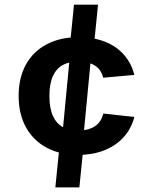

<svg xmlns="http://www.w3.org/2000/svg" viewBox="-20 -745 660 822"><path d="M340.7 -149.5 319.8 57.4H216.9L237.8 -149.5ZM315.2 -81.8Q238.3 -81.8 180.7 -112.2Q123 -142.6 91.4 -199.6Q59.8 -256.6 59.8 -334.4Q59.8 -412.2 91.2 -469Q122.7 -525.7 180.8 -555.8Q238.9 -586 317.2 -586Q378.8 -586 427.8 -567Q476.9 -548.1 509.5 -511.8Q542.2 -475.5 555.2 -424.2L421.7 -412.3Q413.1 -448 385.5 -464.8Q357.9 -481.7 315.9 -481.7Q276.4 -481.7 248.8 -466.7Q221.2 -451.7 206.4 -419Q191.5 -386.2 191.5 -334.3Q191.5 -282.1 206.4 -249.1Q221.2 -216.1 248.8 -201.1Q276.2 -186.1 315.2 -186.1Q357.3 -186.1 385 -203.6Q412.8 -221.2 422.5 -258.8L555.2 -244.4Q542.1 -193.6 508.7 -157Q475.2 -120.5 425.5 -101.1Q375.8 -81.8 315.2 -81.8ZM275.9 -516.5 296.8 -725.1H399.7L378.8 -516.5ZM242.2 -118.5 283.2 -547.5H374.2L333.2 -118.5Z"/></svg>

Font: Monaspace Radon Var
Style: Regular
Weight: 400
Designer: Riley Cran and the Lettermatic Team
Version: Version 1.000 (Monaspace Radon Var)